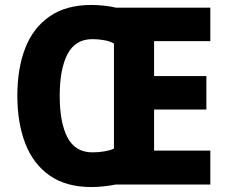

<svg xmlns="http://www.w3.org/2000/svg" viewBox="-20 -745 918 775"><path d="M349 -725Q374 -725 401.5 -722Q429 -719 448 -714H829V-579H602V-438H813V-303H602V-137H829V0H446Q428 4 400.5 7Q373 10 349 10Q247 10 180.5 -36.5Q114 -83 82 -166Q50 -249 50 -359Q50 -469 82 -551Q114 -633 180.5 -679Q247 -725 349 -725ZM353 -587Q284 -587 252.5 -526.5Q221 -466 221 -358Q221 -250 252.5 -190Q284 -130 353 -130Q378 -130 401.5 -134Q425 -138 440 -145V-569Q426 -578 402 -582.5Q378 -587 353 -587Z"/></svg>

Font: Noto Sans Devanagari SemiCondensed ExtraBold
Style: Regular
Weight: 800
Width: 4
Designer: Jelle Bosma - Monotype Design Team
Foundry: Monotype Imaging Inc.
Version: Version 2.004; ttfautohint (v1.8.4.7-5d5b)